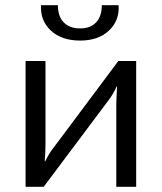

<svg xmlns="http://www.w3.org/2000/svg" viewBox="-20 -723 627 743"><path d="M374 -703H439Q443 -644 402 -605Q361 -566 290 -566Q218 -566 176.5 -605Q135 -644 139 -703H204Q204 -660 226.5 -636.5Q249 -613 290 -613Q330 -613 352 -636.5Q374 -660 374 -703ZM507 0H430V-323Q430 -335 431.5 -358.5Q433 -382 433 -388H431Q420 -361 397 -331L149 0H79V-487H156V-164Q156 -135 153 -99H155Q171 -132 190 -155L438 -487H507Z"/></svg>

Font: Exo 2.0
Style: Regular
Weight: 400
Designer: Natanael Gama
Version: Version 1.001;PS 001.001;hotconv 1.0.70;makeotf.lib2.5.58329